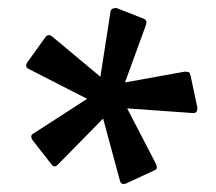

<svg xmlns="http://www.w3.org/2000/svg" viewBox="-20 -854 539 480"><path d="M473.6 -584Q473.6 -571.3 463.4 -571.3L297.9 -583L369.6 -444.8Q372.1 -439 372.1 -434.8Q372.1 -430.7 365.2 -427.7L294.4 -395Q292.5 -394 289.1 -394Q281.7 -394 279.8 -402.3L237.8 -557.6L125 -442.9Q120.6 -438 116.5 -438Q112.3 -438 108.9 -442.9L61.5 -503.4Q58.1 -508.3 58.1 -512.7Q58.1 -517.1 62.5 -519.5L197.8 -606.9L51.8 -681.6Q45.4 -684.6 45.4 -689.5Q45.4 -694.3 48.3 -698.2L93.3 -760.7Q97.2 -766.1 101.8 -766.1Q106.4 -766.1 110.4 -762.7L231 -662.1L256.3 -825.2Q257.8 -834 271 -834L338.4 -807.6Q346.2 -804.7 346.2 -797.9Q346.2 -796.4 345.2 -792.5L292.5 -647.9L441.4 -674.8Q449.7 -674.8 452.4 -673.1Q455.1 -671.4 456.5 -664.6Z"/></svg>

Font: Wellfleet
Style: Regular
Weight: 400
Designer: Riccardo De Franceschi
Foundry: Riccardo De Franceschi
Version: Version 1.002